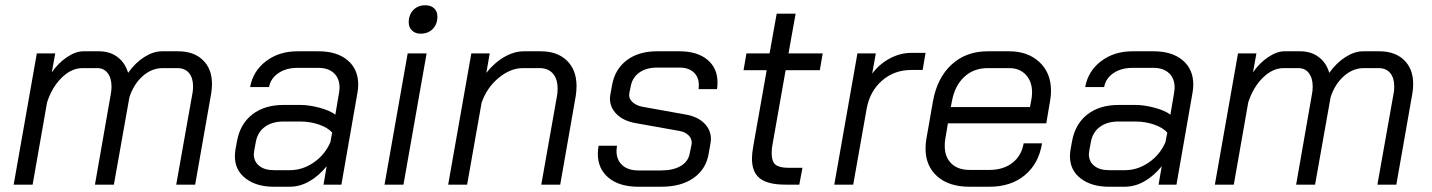

<svg xmlns="http://www.w3.org/2000/svg" viewBox="-20 -702 5443 730"><path d="M786 -383Q786 -365 783 -347L722 0H650L712 -349Q714 -358 714 -374Q714 -406 698.5 -424.5Q683 -443 655 -443H598Q557 -443 522.5 -412.5Q488 -382 472 -332L413 0H341L401 -343Q404 -358 404 -372Q404 -405 389.5 -424Q375 -443 350 -443H293Q252 -443 215 -407Q178 -371 159 -313L104 0H32L120 -499H190L177 -427Q202 -463 235 -485Q268 -507 297 -507H356Q398 -507 427 -485Q456 -463 467 -425Q494 -463 528.5 -485Q563 -507 596 -507H657Q717 -507 751.5 -473.5Q786 -440 786 -383Z M873 -108Q873 -116 875 -132L881 -165Q893 -231 939.5 -267Q986 -303 1058 -303H1122Q1155 -303 1194.5 -292.5Q1234 -282 1255 -266L1269 -349Q1271 -363 1271 -369Q1271 -404 1249.5 -424Q1228 -444 1191 -444H1111Q1068 -444 1038.5 -424Q1009 -404 1003 -371H931Q942 -432 991.5 -469.5Q1041 -507 1111 -507H1191Q1261 -507 1301.5 -473Q1342 -439 1342 -380Q1342 -366 1339 -349L1278 0H1210L1222 -70Q1192 -33 1156 -12.5Q1120 8 1081 8H1021Q955 8 914 -23.5Q873 -55 873 -108ZM1083 -55Q1130 -55 1172.5 -84Q1215 -113 1236 -161L1243 -198Q1226 -217 1192.5 -228.5Q1159 -240 1122 -240H1058Q1015 -240 987.5 -220Q960 -200 953 -164L947 -132Q945 -120 945 -116Q945 -88 965.5 -71.5Q986 -55 1021 -55Z M1534 -617Q1534 -646 1551.5 -664Q1569 -682 1597 -682Q1618 -682 1630.5 -670.5Q1643 -659 1643 -639Q1643 -610 1625.5 -592Q1608 -574 1579 -574Q1559 -574 1546.5 -586Q1534 -598 1534 -617ZM1530 -499H1602L1514 0H1442Z M1772 -499H1842L1829 -425Q1860 -464 1897.5 -485.5Q1935 -507 1972 -507H2036Q2099 -507 2135.5 -471.5Q2172 -436 2172 -375Q2172 -357 2169 -337L2110 0H2038L2098 -339Q2100 -348 2100 -366Q2100 -402 2082 -422.5Q2064 -443 2032 -443H1968Q1921 -443 1876 -406Q1831 -369 1811 -311L1756 0H1684Z M2253 -117Q2253 -132 2256 -148H2326Q2324 -134 2324 -128Q2324 -94 2346 -74Q2368 -54 2407 -54H2494Q2539 -54 2567.5 -70.5Q2596 -87 2602 -117L2609 -151Q2610 -154 2610 -159Q2610 -176 2597.5 -188Q2585 -200 2564 -204L2396 -234Q2351 -242 2325 -267.5Q2299 -293 2299 -328Q2299 -333 2301 -345L2307 -378Q2318 -439 2363 -473Q2408 -507 2478 -507H2564Q2631 -507 2669.5 -475Q2708 -443 2708 -389Q2708 -372 2706 -363H2636Q2637 -368 2637 -379Q2637 -409 2617.5 -427Q2598 -445 2564 -445H2478Q2438 -445 2412 -427Q2386 -409 2379 -378L2373 -349Q2369 -330 2383 -315.5Q2397 -301 2423 -296L2590 -266Q2633 -258 2658 -233Q2683 -208 2683 -173Q2683 -167 2681 -155L2674 -115Q2663 -57 2616 -24.5Q2569 8 2494 8H2407Q2335 8 2294 -26Q2253 -60 2253 -117Z M2839 -99Q2839 -118 2844 -146L2895 -435H2807L2818 -499H2906L2933 -650H3005L2978 -499H3108L3097 -435H2967L2916 -146Q2914 -136 2914 -118Q2914 -88 2928.5 -76Q2943 -64 2978 -64H3031L3019 0H2966Q2900 0 2869.5 -23.5Q2839 -47 2839 -99Z M3240 -499H3310L3296 -422Q3324 -459 3363.5 -480Q3403 -501 3445 -501H3499L3488 -436H3445Q3380 -436 3333.5 -395.5Q3287 -355 3275 -288L3224 0H3152Z M3499 -137Q3499 -155 3502 -173L3527 -316Q3543 -406 3598 -456.5Q3653 -507 3735 -507H3817Q3888 -507 3932 -466Q3976 -425 3976 -357Q3976 -339 3973 -321L3958 -233H3584L3574 -173Q3572 -164 3572 -147Q3572 -105 3597 -80.5Q3622 -56 3666 -56H3742Q3795 -56 3829.5 -83Q3864 -110 3872 -157H3942Q3929 -79 3876 -35.5Q3823 8 3742 8H3666Q3588 8 3543.5 -31.5Q3499 -71 3499 -137ZM3896 -295 3901 -321Q3904 -336 3904 -351Q3904 -392 3880.5 -417.5Q3857 -443 3817 -443H3735Q3682 -443 3646 -409.5Q3610 -376 3599 -316L3595 -295Z M4048 -108Q4048 -116 4050 -132L4056 -165Q4068 -231 4114.5 -267Q4161 -303 4233 -303H4297Q4330 -303 4369.5 -292.5Q4409 -282 4430 -266L4444 -349Q4446 -363 4446 -369Q4446 -404 4424.5 -424Q4403 -444 4366 -444H4286Q4243 -444 4213.5 -424Q4184 -404 4178 -371H4106Q4117 -432 4166.5 -469.5Q4216 -507 4286 -507H4366Q4436 -507 4476.5 -473Q4517 -439 4517 -380Q4517 -366 4514 -349L4453 0H4385L4397 -70Q4367 -33 4331 -12.5Q4295 8 4256 8H4196Q4130 8 4089 -23.5Q4048 -55 4048 -108ZM4258 -55Q4305 -55 4347.5 -84Q4390 -113 4411 -161L4418 -198Q4401 -217 4367.5 -228.5Q4334 -240 4297 -240H4233Q4190 -240 4162.5 -220Q4135 -200 4128 -164L4122 -132Q4120 -120 4120 -116Q4120 -88 4140.5 -71.5Q4161 -55 4196 -55Z M5353 -383Q5353 -365 5350 -347L5289 0H5217L5279 -349Q5281 -358 5281 -374Q5281 -406 5265.5 -424.5Q5250 -443 5222 -443H5165Q5124 -443 5089.5 -412.5Q5055 -382 5039 -332L4980 0H4908L4968 -343Q4971 -358 4971 -372Q4971 -405 4956.5 -424Q4942 -443 4917 -443H4860Q4819 -443 4782 -407Q4745 -371 4726 -313L4671 0H4599L4687 -499H4757L4744 -427Q4769 -463 4802 -485Q4835 -507 4864 -507H4923Q4965 -507 4994 -485Q5023 -463 5034 -425Q5061 -463 5095.5 -485Q5130 -507 5163 -507H5224Q5284 -507 5318.5 -473.5Q5353 -440 5353 -383Z"/></svg>

Font: Bai Jamjuree
Style: Italic
Weight: 400
Italic angle: -10°
Version: Version 1.000; ttfautohint (v1.6)